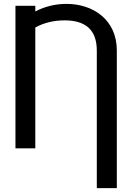

<svg xmlns="http://www.w3.org/2000/svg" viewBox="-20 -757 674 980"><path d="M576.3 203.1V-498.9C576.3 -657.3 454.2 -737.2 319.2 -737.2C257.5 -737.2 202.4 -720.9 160.2 -698.5V-727.3H58.9V0H160.2V-616.8C201.7 -639.6 252.8 -653.1 309.7 -653.1C414.8 -653.1 474.1 -606.2 474.1 -498.9V203.1Z"/></svg>

Font: Margiela Sans Text
Style: Regular
Weight: 400
Designer: Stefan Endress, Andreas Faust
Version: Version 1.100;FEAKit 1.0